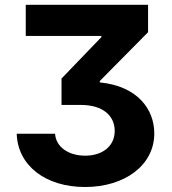

<svg xmlns="http://www.w3.org/2000/svg" viewBox="-20 -565 696 777"><path d="M47.6 -23.8C51.8 105.5 164.4 191.8 324.2 191.8C484.4 191.8 604.4 104 604.4 -25.2C604.4 -122.2 536.9 -216.6 383.9 -231.5V-237.2L579.2 -434.7V-545.5H84.2V-419.7H390.3V-414.8L229 -247.2V-140.3H307.5C397.7 -140.3 444.2 -95.5 444.2 -35.5C444.2 26.6 394.9 65 324.6 65C258.5 65 206.7 30.9 202.8 -23.8Z"/></svg>

Font: Karasuma Gothic
Style: Bold
Weight: 700
Designer: Rasmus Andersson / Ryoko Nishizuka
Foundry: Genbu
Version: Version 1.00